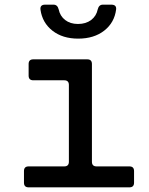

<svg xmlns="http://www.w3.org/2000/svg" viewBox="-20 -805 640 825"><path d="M103 0Q83 0 83 -20V-70Q83 -90 103 -90H256Q276 -90 276 -110V-440Q276 -460 256 -460H123Q103 -460 103 -480V-530Q103 -550 123 -550H355Q375 -550 375 -530V-110Q375 -90 395 -90H536Q556 -90 556 -70V-20Q556 0 536 0ZM316 -639Q249 -639 205.5 -673Q162 -707 154 -763Q151 -785 174 -785H210Q227 -785 232 -765Q238 -736 260 -719Q282 -702 315 -702Q349 -702 371.5 -719Q394 -736 400 -765Q405 -785 422 -785H458Q481 -785 479 -765Q472 -708 428 -673.5Q384 -639 316 -639Z"/></svg>

Font: Pitagon Sans Mono Medium
Style: Regular
Weight: 500
Monospace: yes
Designer: Travis Tran
Foundry: Pitagon
Version: Version 1.001; ttfautohint (v1.8.4.7-5d5b);gftools[0.9.26]